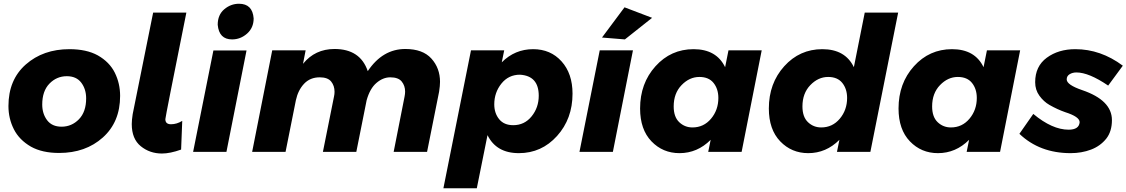

<svg xmlns="http://www.w3.org/2000/svg" viewBox="-20 -809 6002 1023"><path d="M295 6Q205 6 145 -27.5Q82.5 -63.5 53.8 -120.5Q25 -177.5 25 -244Q25 -384 117.5 -465.5Q210 -547 350 -547Q441 -547 501 -514Q563.5 -478.5 591.8 -421.5Q620 -364.5 620 -298Q620 -159 528 -76.5Q436 6 295 6ZM308 -134Q362 -134 400.5 -173.5Q439 -213 439 -285Q439 -334 413 -368.5Q387 -403 336 -403Q282 -403 243.5 -363.5Q205 -324 205 -252Q205 -203 231 -168.5Q257 -134 308 -134Z M843 9Q778 9 730 -30Q682 -69 682 -148Q682 -169 687 -201L796 -742H973Q861 -185 861 -174Q861 -147 891 -147Q922 -147 951 -165L945 -12Q886 9 843 9Z M1216.5 -599Q1147 -599 1140 -677Q1140 -730 1174.8 -759.5Q1209.5 -789 1253.5 -789Q1325.5 -789 1331.5 -711Q1331.5 -661 1296.5 -630Q1261.5 -599 1216.5 -599ZM1186.5 0H1009L1117 -540H1293.5Z M2255.5 0H2077.5L2135.5 -294Q2138.5 -309 2138.5 -321Q2138.5 -352 2120.5 -374.5Q2102.5 -397 2059.5 -397Q2020.5 -397 1985.8 -367.2Q1951 -337.5 1933.5 -275L1878.5 0H1700.5L1759.5 -294Q1762.5 -307 1762.5 -320Q1762.5 -352 1744.5 -374.5Q1726.5 -397 1683.5 -397Q1632.5 -397 1600.2 -362.8Q1568 -328.5 1556.5 -275L1501.5 0H1323.5L1430.5 -541H1608.5L1594.5 -469Q1658.5 -548 1762.5 -548Q1899.5 -548 1939.5 -430Q2018.5 -548 2139.5 -548Q2232.5 -548 2278.5 -497Q2324.5 -446 2324.5 -373Q2324.5 -352 2319.5 -320Z M2520.5 194H2342.5L2489.5 -541H2666.5L2653.5 -477Q2723.5 -547 2820.5 -547Q2913.5 -547 2972 -482Q3030.5 -417 3030.5 -310Q3030.5 -176 2948 -84.5Q2865.5 7 2744.5 7Q2624.5 7 2577.5 -89ZM2714.5 -142Q2774.5 -142 2812.5 -189Q2850.5 -236 2850.5 -299Q2850.5 -405 2750.5 -411Q2689.5 -411 2651.5 -363.5Q2613.5 -316 2613.5 -253Q2613.5 -206 2639.5 -174Q2665.5 -142 2714.5 -142Z M3309.5 -599 3187.5 -609 3307.5 -770 3454.5 -714ZM3245.5 0H3067.5L3175.5 -541H3352.5Z M3600.5 7Q3511.5 7 3451 -56Q3390.5 -119 3390.5 -231Q3390.5 -365 3472.5 -456Q3554.5 -547 3675.5 -547Q3797.5 -547 3843.5 -451L3861.5 -541H4038.5L3931.5 0H3753.5L3766.5 -64Q3695.5 7 3600.5 7ZM3669.5 -130Q3729.5 -130 3768.5 -176.5Q3807.5 -223 3807.5 -287Q3807.5 -335 3782 -367Q3756.5 -399 3706.5 -399Q3653.5 -399 3611.5 -355.5Q3569.5 -312 3569.5 -242Q3569.5 -186 3599 -158Q3628.5 -130 3669.5 -130Z M4286.5 7Q4197.5 7 4137 -56Q4076.5 -119 4076.5 -231Q4076.5 -365 4158.5 -456Q4240.5 -547 4361.5 -547Q4483.5 -547 4529.5 -451L4587.5 -742H4765.5L4617.5 0H4439.5L4452.5 -64Q4381.5 7 4286.5 7ZM4355.5 -130Q4415.5 -130 4454.5 -176.5Q4493.5 -223 4493.5 -287Q4493.5 -335 4468 -367Q4442.5 -399 4392.5 -399Q4339.5 -399 4297.5 -355.5Q4255.5 -312 4255.5 -242Q4255.5 -186 4285 -158Q4314.5 -130 4355.5 -130Z M4977.5 7Q4888.5 7 4828 -56Q4767.5 -119 4767.5 -231Q4767.5 -365 4849.5 -456Q4931.5 -547 5052.5 -547Q5174.5 -547 5220.5 -451L5238.5 -541H5415.5L5308.5 0H5130.5L5143.5 -64Q5072.5 7 4977.5 7ZM5046.5 -130Q5106.5 -130 5145.5 -176.5Q5184.5 -223 5184.5 -287Q5184.5 -335 5159 -367Q5133.5 -399 5083.5 -399Q5030.5 -399 4988.5 -355.5Q4946.5 -312 4946.5 -242Q4946.5 -186 4976 -158Q5005.5 -130 5046.5 -130Z M5684.5 7Q5519.5 7 5411.5 -96L5485.5 -202Q5586.5 -118 5673.5 -118Q5729.5 -118 5732.5 -158Q5732.5 -187 5655 -211.5Q5613.5 -226 5571.5 -250Q5541 -267.5 5518.2 -298.8Q5495.5 -330 5495.5 -371Q5495.5 -456 5557.5 -501.5Q5619.5 -547 5709.5 -547Q5844.5 -547 5962.5 -459L5884.5 -353Q5781.5 -423 5715.5 -423Q5694.5 -423 5679 -413.5Q5663.5 -404 5663.5 -386Q5663.5 -357 5745.5 -329Q5904.5 -275 5904.5 -169Q5904.5 -109 5874.5 -70.5Q5842.5 -30.5 5792.8 -11.8Q5743 7 5684.5 7Z"/></svg>

Font: Argentum Sans
Style: Bold Italic
Weight: 700
Italic angle: -11°
Designer: Julieta Ulanovsky (font), Cristiano Sobral (main changes and remaster)
Foundry: Julieta Ulanovsky (font), Cristiano Sobral (main changes and remaster)
Version: Version 2.007;June 15, 2022;FontCreator 14.0.0.2814 64-bit; 